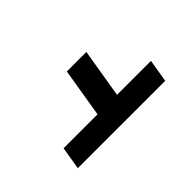

<svg xmlns="http://www.w3.org/2000/svg" viewBox="-34 -765 668 668"><g transform="rotate(-45 300.0 -430.5)"><path d="M78 -298 92 -382H259L289 -563H385L355 -382H522L508 -298Z"/></g></svg>

Font: Iosevka Aile Medium
Style: Italic
Weight: 500
Italic angle: -9°
Designer: Belleve Invis
Foundry: Belleve Invis
Version: Version 31.1.0; ttfautohint (v1.8.4)